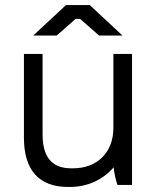

<svg xmlns="http://www.w3.org/2000/svg" viewBox="-20 -734 629 762"><path d="M466 -593 336 -714H242L112 -593H205L280 -659H298L373 -593ZM250 8H257C328 8 389 -21 431 -70C433 -47 440 -18 446 0H504V-520H430V-227C430 -127 364 -66 270 -66H262C183 -66 149 -115 149 -200V-520H75V-187C75 -61 133 8 250 8Z"/></svg>

Font: Fixel Text Regular
Style: Regular
Weight: 400
Width: 4
Designer: AlfaBravo + MacPaw
Foundry: Kyrylo Tkachov, Marchela Mozhyna, Serhii Makarenko, Maria Weinstein, Zakhar Kryvoshyya
Version: Version 1.211